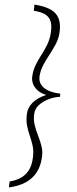

<svg xmlns="http://www.w3.org/2000/svg" viewBox="-20 -684 336 841"><path d="M19 137 22 111Q47 107 68 96.5Q89 86 104 65Q119 44 124 8Q128 -22 123 -45Q118 -68 110.5 -89.5Q103 -111 98.5 -134Q94 -157 98 -186Q101 -212 122 -233.5Q143 -255 182 -268Q158 -276 144 -289Q130 -302 124.5 -317.5Q119 -333 121 -348Q125 -377 136.5 -400Q148 -423 162 -444.5Q176 -466 187.5 -490Q199 -514 203 -543Q208 -579 199 -597.5Q190 -616 171.5 -624.5Q153 -633 128 -637L131 -664Q175 -657 201 -642.5Q227 -628 236.5 -603.5Q246 -579 241 -543Q237 -515 224 -490.5Q211 -466 196 -443.5Q181 -421 169 -398Q157 -375 153 -349Q150 -325 163.5 -308.5Q177 -292 199.5 -284Q222 -276 244 -274L243 -260Q218 -259 193 -249.5Q168 -240 150.5 -224Q133 -208 130 -186Q126 -160 132 -136Q138 -112 147 -89.5Q156 -67 162 -42.5Q168 -18 163 9Q158 44 140.5 71Q123 98 93 114.5Q63 131 19 137Z"/></svg>

Font: Alumni Sans ExtraLight
Style: Italic
Weight: 250
Italic angle: -8°
Version: Version 1.016